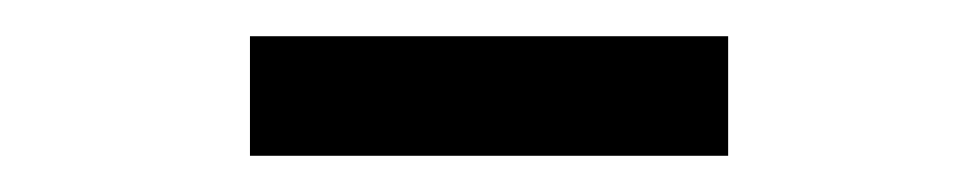

<svg xmlns="http://www.w3.org/2000/svg" viewBox="-20 -730 540 106"><path d="M118 -644V-710H382V-644Z"/></svg>

Font: Display Regular
Style: Regular
Weight: 400
Designer: Latin by Veronika Burian and Jose Scaglione. Greek by Irene Vlachou. Cyrillic by Vera Evstafieva.
Foundry: TypeTogether
Version: Version 3.002